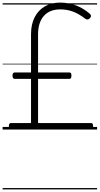

<svg xmlns="http://www.w3.org/2000/svg" viewBox="-20 -994 765 1473"><path d="M64 0Q56 0 52 -6.5Q48 -13 48 -27Q48 -40 52.5 -45Q57 -50 64 -50H218V-389H93Q85 -389 80.5 -394.5Q76 -400 76 -414Q76 -427 80.5 -432.5Q85 -438 93 -438H218V-732Q218 -807 245.5 -861Q273 -915 323 -944.5Q373 -974 441 -974Q507 -974 563 -952.5Q619 -931 667 -890Q675 -884 677.5 -875Q680 -866 670 -855Q661 -845 652.5 -844.5Q644 -844 633 -851Q584 -889 538.5 -905.5Q493 -922 443 -922Q361 -922 316.5 -872Q272 -822 272 -729V-438H512Q520 -438 524 -433Q528 -428 528 -414Q528 -400 524 -394.5Q520 -389 512 -389H272V-50H678Q686 -50 690 -45Q694 -40 694 -27Q694 -13 690.5 -6.5Q687 0 678 0ZM0 449H725V459H0ZM0 -20H725V0H0ZM0 -505H725V-500H0ZM0 -969H725V-959H0Z"/></svg>

Font: Playwrite IT Trad Guides
Style: Regular
Weight: 400
Designer: Veronika Burian, José Scaglione
Foundry: TypeTogether
Version: Version 1.003